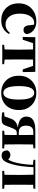

<svg xmlns="http://www.w3.org/2000/svg" viewBox="1256 -1860 620 3173"><g transform="rotate(90 1566.5 -273.0)"><path d="M387 -526Q367 -528 359 -528Q291 -528 249 -465Q205 -400 205 -288Q205 -178 255 -115Q303 -54 385 -54Q465 -54 522 -125L542 -112Q471 17 314 17Q195 17 118 -58Q35 -137 35 -272Q35 -407 124 -487Q208 -563 338 -563Q421 -563 479 -517Q534 -473 544 -404Q529 -351 478 -351Q402 -351 397 -449Z M964 -509Q962 -393 962 -308V-238Q962 -154 964 -38L1041 -31V0H720V-31L797 -38Q800 -125 800 -238V-308Q800 -422 797 -509H693L636 -338H590L594 -546H1167L1171 -338H1126L1068 -509Z M1308 -64Q1231 -144 1231 -276Q1231 -406 1314 -486Q1393 -563 1514 -563Q1636 -563 1715 -487Q1798 -407 1798 -276Q1798 -142 1720 -62Q1642 17 1514 17Q1386 17 1308 -64ZM1625 -274Q1625 -528 1514 -528Q1402 -528 1402 -274Q1402 -18 1514 -18Q1625 -18 1625 -274Z M2211 -273V-308Q2211 -397 2209 -513H2162Q2056 -513 2056 -394Q2056 -273 2169 -273ZM2367 -509Q2365 -393 2365 -308V-238Q2365 -153 2367 -37L2432 -31V0H2140V-31L2209 -38Q2211 -148 2211 -240H2177Q2143 -240 2124 -217Q2112 -203 2093 -156L2054 -53Q2040 -17 2019 -4Q1995 11 1942 11Q1892 11 1836 0V-31L1903 -36L1939 -138Q1972 -237 2085 -257Q1989 -270 1948 -304Q1906 -338 1906 -400Q1906 -546 2131 -546H2432V-516Z M3034 -509Q3032 -393 3032 -308V-238Q3032 -153 3034 -37L3099 -31V0H2803V-31L2868 -37Q2870 -153 2870 -238V-308Q2870 -429 2867 -516H2742Q2734 -301 2694 -163Q2667 -63 2630 -23Q2599 11 2550 11Q2465 11 2465 -87Q2489 -134 2542 -134Q2581 -134 2615 -98Q2636 -125 2652 -172Q2697 -312 2703 -506L2620 -516V-546H3099V-516Z"/></g></svg>

Font: Source Han Serif CN Heavy
Style: Regular
Weight: 900
Designer: Ryoko NISHIZUKA  (kana & ideographs); Frank Grießhammer (Latin, Greek & Cyrillic); Wenlong ZHANG  (bopomofo); Sandoll Co
Foundry: Adobe Systems Incorporated
Version: Version 1.000;PS 1;hotconv 16.6.53;makeotf.lib2.5.65590